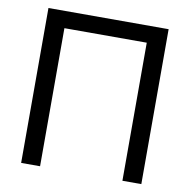

<svg xmlns="http://www.w3.org/2000/svg" viewBox="-81 -808 878 888"><g transform="rotate(10 358.0 -364.0)"><path d="M640.1 -727.5V0H551.3V-648.4H164.6V0H75.7V-727.5Z"/></g></svg>

Font: Inter 28pt
Style: Regular
Weight: 400
Designer: Rasmus Andersson
Foundry: rsms
Version: Version 4.001;git-66647c0bb